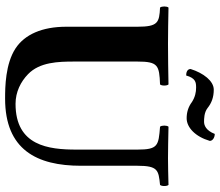

<svg xmlns="http://www.w3.org/2000/svg" viewBox="-76 -798 883 772"><g transform="rotate(90 366.0 -411.5)"><path d="M227 -522C227 -605 242 -610 319 -613C325 -619 325 -641 319 -647C270 -646 204 -645 156 -645C111 -645 60 -646 10 -647C4 -641 4 -619 10 -613C70 -610 87 -605 87 -522V-236C87 -139 118 -69 174 -32C237 9 329 10 376 10C581 10 646 -117 646 -295V-522C646 -605 664 -607 723 -613C729 -619 729 -641 723 -647C684 -646 644 -645 616 -645C587 -645 535 -646 489 -647C483 -641 483 -619 489 -613C565 -607 581 -605 581 -522V-277C581 -165 566 -32 397 -32C349 -32 308 -53 278 -82C229 -129 227 -204 227 -269ZM469 -790C458 -790 432 -790 414 -804C394 -820 371 -829 340 -829C305 -829 273 -787 257 -736C257 -722 271 -718 283 -718C294 -756 310 -758 332 -758C350 -758 370 -754 390 -741C410 -726 432 -720 455 -720C492 -720 529 -755 546 -813C546 -825 532 -833 518 -833C504 -797 483 -790 469 -790Z"/></g></svg>

Font: Libertinus Serif
Style: Bold
Weight: 700
Designer: Philipp H. Poll, Khaled Hosny
Foundry: Caleb Maclennan
Version: Version 7.050;RELEASE